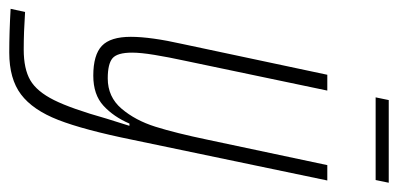

<svg xmlns="http://www.w3.org/2000/svg" viewBox="-294 -438 880 425"><g transform="rotate(90 146.5 -226.0)"><path d="M-46 191 -39 159Q6 162 44 162Q87 162 112 147.5Q137 133 156 95Q175 57 197 -21L213 -72H208Q193 -37 168.5 -14.5Q144 8 102 8Q56 8 36 -11Q16 -30 16 -75Q16 -119 32 -190L100 -510H135L69 -195Q61 -158 56 -127.5Q51 -97 51 -78Q51 -45 63.5 -34.5Q76 -24 108 -24Q149 -24 175 -54.5Q201 -85 215 -129.5Q229 -174 244 -246L300 -510H334L244 -79Q222 29 200 85.5Q178 142 143.5 168Q109 194 51 194Q6 194 -46 191ZM150 -617 156 -646H339L333 -617Z"/></g></svg>

Font: Saira Ultra Condensed Thin
Style: Italic
Weight: 100
Width: 1
Italic angle: -12°
Designer: Hector Gatti with collaboration of the Omnibus-Type team
Foundry: Omnibus-Type
Version: Version 1.001; ttfautohint (v1.8)